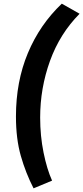

<svg xmlns="http://www.w3.org/2000/svg" viewBox="-20 -826 454 1047"><path d="M67 -191Q67 -381 132 -536.5Q197 -692 317 -806L414 -751Q306 -642 252.5 -493.5Q199 -345 199 -185Q199 -85 217.5 6Q236 97 264 159L163 201Q120 117 93.5 24Q67 -69 67 -191Z"/></svg>

Font: Nebula Sans Bold
Style: Regular
Weight: 700
Italic angle: -9°
Designer: Paul D. Hunt for Adobe (as Source Sans)
Foundry: Nebula Entertainment & Broadcasting LLC
Version: Version 1.010